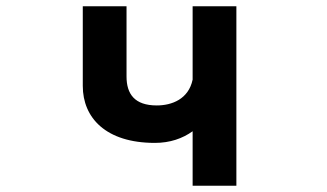

<svg xmlns="http://www.w3.org/2000/svg" viewBox="-20 -537 1040 610"><path d="M592 -120V53H731V-517H592V-284C579 -222 526 -202 478 -202C408 -202 382 -238 382 -294V-517H243V-264C243 -163 316 -83 472 -83C520 -83 560 -97 592 -120Z"/></svg>

Font: LINE Seed JP App_OTF Bold
Style: Regular
Weight: 700
Designer: LINE & Fontrix & Fontworks
Version: Version 1.009